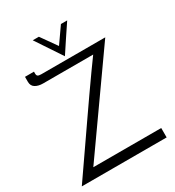

<svg xmlns="http://www.w3.org/2000/svg" viewBox="-215 -1043 1063 1168"><g transform="rotate(-30 317.0 -459.5)"><path d="M140 -714H589L131 -66H608V0H12Q37 -36 74 -89.5Q111 -143 154 -205Q197 -267 242.5 -333Q288 -399 331 -460.5Q374 -522 411 -574Q448 -626 473 -660H121Q89 -660 67.5 -673Q46 -686 46 -715V-750H109V-737Q109 -723 116 -718.5Q123 -714 140 -714ZM198 -919H241L319 -809L396 -919H440Q409 -874 379 -828Q349 -782 319 -737Z"/></g></svg>

Font: Josefin Sans
Style: Regular
Weight: 400
Designer: Santiago Orozco
Foundry: Typemade
Version: Version 1.0